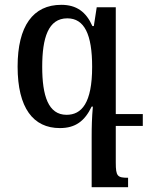

<svg xmlns="http://www.w3.org/2000/svg" viewBox="-20 -522 617 796"><path d="M381 -492 369 -414H363C337 -473 297 -502 234 -502C117 -502 53 -414 53 -246C53 -74 118 9 228 9C293 9 331 -20 360 -80H365C361 -34 360 2 360 45V254H511V215C467 215 460 209 460 152V0H572V-49H460V-492ZM256 -46C180 -46 155 -125 155 -245C155 -365 180 -446 259 -446C330 -446 362 -379 362 -245C362 -94 318 -46 256 -46Z"/></svg>

Font: Noto Serif Armenian SemiCondensed Medium
Style: Regular
Weight: 500
Width: 4
Designer: Monotype Design Team
Foundry: Monotype Imaging Inc.
Version: Version 2.008